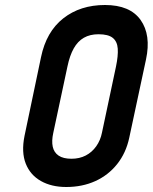

<svg xmlns="http://www.w3.org/2000/svg" viewBox="-20 -737 611 768"><path d="M144 -508 78 -193Q65 -128 83 -82.5Q101 -37 143.5 -13Q186 11 245 11Q309 11 361 -12.5Q413 -36 448.5 -80.5Q484 -125 497 -186L564 -499Q585 -597 542.5 -657Q500 -717 400 -717Q301 -717 233 -663.5Q165 -610 144 -508ZM193 -205 250 -472Q259 -515 275 -543.5Q291 -572 315.5 -586Q340 -600 374 -600Q413 -600 431 -585.5Q449 -571 451 -542.5Q453 -514 444 -471L388 -207Q382 -176 365 -152Q348 -128 323 -115Q298 -102 266 -102Q233 -102 214.5 -114.5Q196 -127 191 -150Q186 -173 193 -205Z"/></svg>

Font: Advent Pro
Style: Bold Italic
Weight: 700
Italic angle: -12°
Designer: VivaRado, Andreas Kalpakidis
Foundry: VivaRado, Andreas Kalpakidis
Version: Version 3.000